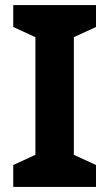

<svg xmlns="http://www.w3.org/2000/svg" viewBox="-20 -734 429 754"><path d="M357 0H32V-86L119 -126V-588L32 -628V-714H357V-628L270 -588V-126L357 -86Z"/></svg>

Font: Noto Sans Medefaidrin
Style: Bold
Weight: 700
Designer: Dalton Maag Ltd
Foundry: Dalton Maag Ltd
Version: Version 1.002; ttfautohint (v1.8.4.7-5d5b)